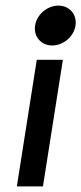

<svg xmlns="http://www.w3.org/2000/svg" viewBox="-20 -664 290 684"><path d="M105 -573C99 -533 127 -502 166 -502C205 -502 243 -533 249 -573C255 -613 227 -644 188 -644C149 -644 111 -613 105 -573ZM40 0H133L204 -451H111Z"/></svg>

Font: Charger Sport
Style: BdNrwObl
Weight: 700
Designer: Jasper
Foundry: Cannot Into Space Fonts
Version: Version 1.1